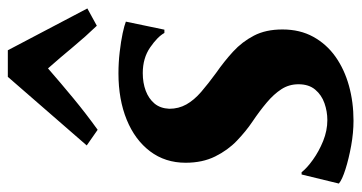

<svg xmlns="http://www.w3.org/2000/svg" viewBox="-226 -642 879 466"><g transform="rotate(-90 213.0 -408.5)"><path d="M374.5 -448.5H366.5Q357.5 -465 331.5 -483Q305.5 -501 269 -501Q245.5 -501 226.2 -493.8Q207 -486.5 195.2 -472.5Q183.5 -458.5 182.5 -436.5Q182.5 -414 193 -395.2Q203.5 -376.5 223.5 -359.2Q243.5 -342 269.5 -323Q297.5 -303.5 321.2 -281.8Q345 -260 360 -231.2Q375 -202.5 375 -162Q375 -119.5 357.2 -87.2Q339.5 -55 308.8 -33.2Q278 -11.5 238.2 -0.5Q198.5 10.5 153.5 10.5Q124.5 10.5 92.8 4.8Q61 -1 35.8 -9Q10.5 -17 1 -25L23 -115.5H28.5Q38.5 -102.5 58.8 -88Q79 -73.5 104.2 -63.2Q129.5 -53 155 -53Q176 -53 196 -60Q216 -67 229 -82.5Q242 -98 242 -123Q242 -146 230 -164.5Q218 -183 197.5 -200.2Q177 -217.5 151 -235Q128 -250.5 105 -272.5Q82 -294.5 66.8 -325.2Q51.5 -356 51.5 -397Q51.5 -446.5 79.2 -483.2Q107 -520 156 -540Q205 -560 268.5 -560Q294.5 -560 320.2 -557Q346 -554 365.8 -549.8Q385.5 -545.5 394 -542ZM131.5 -610.5 93.5 -637 260 -828.5H324.5L426 -635.5L384 -612.5Q358 -639.5 332.5 -670.2Q307 -701 280.5 -731Q245.5 -700.5 208 -669.5Q170.5 -638.5 131.5 -610.5Z"/></g></svg>

Font: Merriweather 36pt
Style: Bold Italic
Weight: 700
Italic angle: -7.8°
Version: Version 2.101